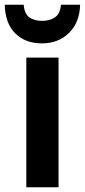

<svg xmlns="http://www.w3.org/2000/svg" viewBox="-48 -790 358 810"><path d="M199 0H63V-547H199ZM290 -770Q288 -695 243 -651Q198 -607 129 -607Q59 -607 16.5 -649Q-26 -691 -28 -770H52Q55 -732 75.5 -717Q96 -702 130 -702Q162 -702 184 -717Q206 -732 209 -770Z"/></svg>

Font: Noto Sans Condensed
Style: Bold
Weight: 700
Width: 3
Designer: Monotype Design Team
Foundry: Monotype Imaging Inc.
Version: Version 2.013; ttfautohint (v1.8.4.7-5d5b)